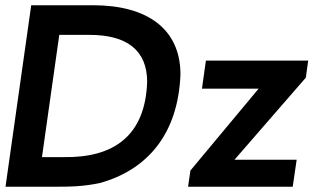

<svg xmlns="http://www.w3.org/2000/svg" viewBox="-20 -712 1231 732"><path d="M750 -374H966L706 -62L697 0H1096L1111 -103H874L1146 -416L1155 -481H765ZM223 -113H140L206 -579H322C464 -579 541 -520 541 -400C534 -193 412 -110 223 -113ZM175 0C254 0 296 -1 360 -14C541 -64 659 -200 668 -428C668 -602 541 -692 335 -692H99L1 0Z"/></svg>

Font: Cantarell
Style: BoldOblique
Weight: 700
Italic angle: -8°
Designer: Dave Crossland
Version: Version 0.024